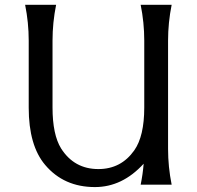

<svg xmlns="http://www.w3.org/2000/svg" viewBox="-20 -757 807 787"><path d="M683.6 0H556.6Q565.4 -43 568.8 -85.9Q481.4 9.8 369.1 9.8Q241.7 9.8 165 -81.1Q97.7 -160.6 97.7 -315.4V-590.8Q97.7 -664.1 83 -737.3H210Q195.3 -664.1 195.3 -590.8V-316.4Q195.3 -205.1 230.5 -148.4Q284.2 -64 383.3 -64Q476.1 -64 530.3 -140.6Q571.3 -198.7 571.3 -316.4V-590.8Q571.3 -664.1 556.6 -737.3H683.6Q668.9 -664.1 668.9 -590.8V-146.5Q668.9 -73.2 683.6 0Z"/></svg>

Font: Classica
Style: Book
Weight: 400
Version: Version 1.001